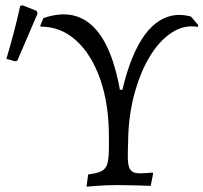

<svg xmlns="http://www.w3.org/2000/svg" viewBox="-20 -695 764 721"><path d="M461 -153 435 -336Q449 -403 468.5 -456Q488 -509 512 -547Q536 -585 565 -607.5Q594 -630 627 -636.5Q660 -643 697 -633L724 -601L723 -594Q671 -603 624 -572Q577 -541 540.5 -479.5Q504 -418 482.5 -334Q461 -250 461 -153ZM305 6 311 -40Q345 -44 361.5 -52.5Q378 -61 383.5 -81.5Q389 -102 389 -142V-358H464L460 -112Q459 -73 469 -58.5Q479 -44 505 -44Q515 -44 529.5 -45Q544 -46 553 -47L555 -43L546 3Q528 2 504.5 1.5Q481 1 458 0.5Q435 0 419 0Q396 0 375 1Q354 2 336 3.5Q318 5 305 6ZM389 -181Q389 -304 356.5 -397Q324 -490 266.5 -542.5Q209 -595 133 -595L131 -598L143 -627Q201 -647 248 -638.5Q295 -630 331.5 -593.5Q368 -557 393.5 -493Q419 -429 434 -337ZM36 -465 4 -474Q19 -524 32 -573.5Q45 -623 56 -673L65 -675L118 -654L121 -644L45 -467Z"/></svg>

Font: Alegreya
Style: Regular
Weight: 400
Designer: Juan Pablo del Peral
Foundry: Huerta Tipografica
Version: Version 2.009